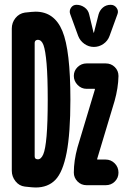

<svg xmlns="http://www.w3.org/2000/svg" viewBox="-20 -790 540 819"><path d="M279.3 -730.5Q274.4 -744.1 282.7 -756.8Q291 -769.5 306.6 -769.5Q325.2 -769.5 340.8 -758.3Q356.4 -747.1 360.4 -728.5L378.9 -651.4Q378.9 -650.4 379.9 -650.4Q380.9 -650.4 380.9 -651.4L400.4 -728.5Q405.3 -746.1 418.9 -757.8Q432.6 -769.5 452.1 -769.5Q467.8 -769.5 477.1 -756.8Q486.3 -744.1 481.4 -730.5L447.3 -636.7Q439.5 -615.2 420.9 -602.5Q402.3 -589.8 380.4 -589.8Q358.4 -589.8 339.8 -603Q321.3 -616.2 313.5 -636.7ZM468.8 -359.4 394.5 -112.3V-110.4Q394.5 -109.4 396.5 -109.4H430.7Q453.1 -109.4 469.2 -93.3Q485.4 -77.1 485.4 -53.7Q485.4 -31.2 469.7 -15.6Q454.1 0 430.7 0H349.6Q326.2 0 310.5 -16.1Q294.9 -32.2 294.9 -53.7Q294.9 -104.5 310.5 -161.1L384.8 -408.2V-410.2Q384.8 -411.1 383.8 -411.1H349.6Q327.1 -411.1 311 -427.7Q294.9 -444.3 294.9 -466.3Q294.9 -488.3 311 -503.9Q327.1 -519.5 349.6 -519.5H430.7Q454.1 -519.5 469.7 -503.9Q485.4 -488.3 485.4 -465.8Q484.4 -415 468.8 -359.4ZM141.6 -110.4Q155.3 -110.4 164.6 -131.8Q173.8 -153.3 178.7 -210Q183.6 -266.6 183.6 -365.2Q183.6 -461.9 178.7 -518.6Q173.8 -575.2 165.5 -597.7Q157.2 -620.1 141.6 -620.1Q137.7 -620.1 135.7 -619.1Q127.9 -616.2 127.9 -606.4V-124Q127.9 -113.3 135.7 -111.3Q137.7 -110.4 141.6 -110.4ZM131.8 -740.2Q211.9 -740.2 246.1 -657.7Q280.3 -575.2 280.3 -365.2Q280.3 -221.7 264.2 -138.7Q248 -55.7 216.3 -22.9Q184.6 9.8 131.8 9.8Q120.1 9.8 85.9 5.9Q61.5 2.9 45.9 -17.1Q30.3 -37.1 30.3 -61.5V-668Q30.3 -693.4 45.9 -712.9Q61.5 -732.4 85.9 -736.3Q120.1 -740.2 131.8 -740.2Z"/></svg>

Font: Rounded Mgen+ 1m bold
Style: Bold
Weight: 700
Designer: [Source Han Sans]
Ryoko NISHIZUKA  (kana & ideographs); Paul D. Hunt (Latin, Greek & Cyrillic); Wenlong ZHANG  (bopomofo
Version: Version 1.059.20150602